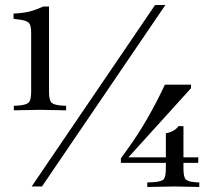

<svg xmlns="http://www.w3.org/2000/svg" viewBox="-20 -742 853 764"><path d="M35 -303V-321L53 -322Q82 -324 93 -333Q104 -342 104 -377V-612Q104 -644 93 -652.5Q82 -661 58 -664L34 -667V-688Q74 -690 99 -696.5Q124 -703 152 -716H175V-377Q175 -342 185.5 -333Q196 -324 225 -322L243 -321V-303L139 -305ZM106 0 597 -722H638L147 0ZM566 2V-16L590 -17Q622 -19 631 -28.5Q640 -38 640 -72V-94H461V-112L487 -148Q530 -207 568.5 -274.5Q607 -342 636 -405H740V-391L491 -116H640V-212Q652 -213 667 -220.5Q682 -228 690 -240H710V-116H769V-94H710V-72Q710 -37 719.5 -28Q729 -19 756 -17L773 -16V2L675 0Z"/></svg>

Font: Baskervville SC
Style: Regular
Weight: 400
Designer: Alexis Faudot, Rémi Forte, Morgane Pierson, Rafael Ribas, Tanguy Vanlaeys, Rosalie Wagner, Thomas Huot-Marchand
Foundry: ANRT
Version: Version 1.100